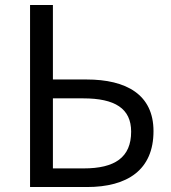

<svg xmlns="http://www.w3.org/2000/svg" viewBox="-20 -753 688 773"><path d="M101 0H330C493 0 598 -69 598 -225C598 -372 489 -433 328 -433H193V-733H101ZM193 -75V-357H315C443 -357 508 -316 508 -223C508 -119 442 -75 317 -75Z"/></svg>

Font: Noto Sans HK
Style: Regular
Weight: 400
Designer: Ryoko NISHIZUKA 西塚涼子 (kana, bopomofo & ideographs); Paul D. Hunt (Latin, Greek & Cyrillic); Sandoll Communications 산돌커뮤니
Foundry: Adobe
Version: Version 2.004;hotconv 1.0.118;makeotfexe 2.5.65603